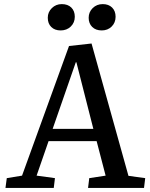

<svg xmlns="http://www.w3.org/2000/svg" viewBox="-20 -920 732 940"><path d="M213.9 -833Q213.9 -860.8 233.9 -880.4Q253.9 -899.9 282.2 -899.9Q312 -899.9 329.1 -883.1Q346.2 -866.2 346.2 -837.9Q346.2 -809.1 326.4 -790Q306.6 -771 276.9 -771Q248 -771 231 -787.8Q213.9 -804.7 213.9 -833ZM482.9 -899.9Q511.7 -899.9 528.8 -883.1Q545.9 -866.2 545.9 -837.9Q545.9 -809.1 526.6 -790Q507.3 -771 478 -771Q448.7 -771 431.4 -788.1Q414.1 -805.2 414.1 -833Q414.1 -860.8 433.8 -880.4Q453.6 -899.9 482.9 -899.9ZM428.2 -707 608.9 -59.1 690.9 -47.9 685.1 0H411.1L417 -47.9L497.1 -60.1L453.1 -229H217.8L159.2 -60.1L249 -47.9L243.2 0H6.8L13.2 -47.9L87.9 -60.1L317.9 -694.8ZM237.8 -289.1H437L354 -615.2H351.1Z"/></svg>

Font: Literata Book Medium
Style: Italic
Weight: 500
Italic angle: -3°
Designer: Latin by Veronika Burian and Jose Scaglione. Greek by Irene Vlachou. Cyrillic by Vera Evstafieva
Foundry: TypeTogether
Version: Version 1.003;PS 001.003;hotconv 1.0.88;makeotf.lib2.5.64775